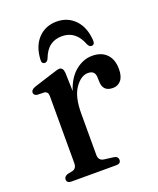

<svg xmlns="http://www.w3.org/2000/svg" viewBox="-124 -725 660 801"><g transform="rotate(-20 206.0 -324.0)"><path d="M185.5 -435.5 188 -353Q205.5 -407.5 240 -435.5Q274.5 -463.5 314 -463.5Q355 -463.5 378 -439.8Q401 -416 401 -373.5Q401 -340.5 387 -324Q373 -307.5 351 -307.5Q305.5 -307.5 305.5 -354L305 -369.5Q305 -402 273.5 -402Q242 -402 215.8 -364.5Q189.5 -327 189.5 -253V-69.5Q189.5 -44 212.5 -40.5L255 -35Q273.5 -32 273.5 -16.5Q273.5 0 253 0H54.5Q34 0 34 -17Q34 -28.5 49.5 -35L72.5 -39.5Q91.5 -44.5 91.5 -68.5V-365Q91.5 -385 76 -388L43 -389Q28.5 -392.5 28.5 -404Q28.5 -416.5 47.5 -423.5L132.5 -450.5Q158.5 -459.5 166.5 -459.5Q183.5 -459.5 185.5 -435.5ZM223.5 -583.5Q192.5 -583.5 170.8 -567.5Q149 -551.5 135.5 -515.5Q129.5 -503 120 -503Q104.5 -503 106.5 -523.5Q110 -582 142 -615.2Q174 -648.5 223.5 -648.5Q272.5 -648.5 304.5 -615.2Q336.5 -582 340.5 -523.5Q342 -503 326.5 -503Q317.5 -503 311 -515.5Q285.5 -583.5 223.5 -583.5Z"/></g></svg>

Font: Fraunces 72pt Soft
Style: Regular
Weight: 400
Version: Version 1.000;[b76b70a41]